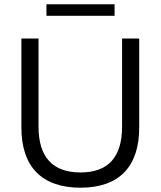

<svg xmlns="http://www.w3.org/2000/svg" viewBox="-20 -872 754 901"><path d="M357.8 8.8C538.2 8.8 633.3 -89.2 633.3 -273.5V-691.2H552.9V-277.5C552.9 -133.3 486.3 -62.7 357.8 -62.7C228.4 -62.7 160.8 -133.3 160.8 -277.5V-691.2H80.4V-273.5C80.4 -89.2 176.5 8.8 357.8 8.8ZM198 -798H517.6V-852H198Z"/></svg>

Font: LL Pando Sans
Style: Regular
Weight: 400
Designer: Joshua Smith
Foundry: Joshua Smith
Version: Version 1.000;Glyphs 3.2.1 (3258)